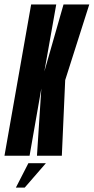

<svg xmlns="http://www.w3.org/2000/svg" viewBox="-61 -695 418 857"><path d="M-41 0 78 -675H190L137 -376L222.5 -675H337.5L230 -337.5L215 0H104L123.5 -300L71 0ZM9.9 142.4 65.7 33.4H143.9L49.3 142.4Z"/></svg>

Font: Anybody UltraCondensed SemiBold
Style: Italic
Weight: 600
Width: 1
Italic angle: -10°
Designer: Tyler Finck
Foundry: Etcetera Type Company
Version: Version 1.010; ttfautohint (v1.8.3) -l 8 -r 50 -G 200 -x 14 